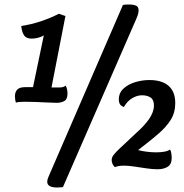

<svg xmlns="http://www.w3.org/2000/svg" viewBox="-20 -740 817 851"><path d="M232.2 91Q189.3 91 189.3 65.2Q189.3 56 195.3 42.7L524.8 -718Q529.8 -719 535.4 -719.5Q541 -720 551 -720Q572 -720 583.2 -714.8Q594.3 -709.7 594.3 -694Q594.3 -688 592.3 -679.3Q590.3 -670.7 585.3 -659.2L259.2 88.8Q257.2 89.8 248.5 90.4Q239.8 91 232.2 91ZM231.2 -284.2Q205.3 -285 183.1 -286Q160.8 -287 139.1 -288Q117.3 -289 91 -289Q77.3 -289 66.6 -288.1Q55.8 -287.2 50.8 -285.2Q46.2 -297 46.2 -313.3Q46.2 -332 56.4 -342.9Q66.7 -353.8 92.7 -353.8H126.3L174.2 -583.3Q162.7 -575.8 147.2 -572.3Q131.8 -568.8 121 -568.8Q95.7 -568.8 85.9 -584.6Q76.2 -600.3 74.2 -624.8Q115.8 -631 158.4 -644.8Q201 -658.7 241 -679L270 -669L208.2 -352.2H241.7Q251.5 -352.2 259.1 -354.2Q266.7 -356.2 270.3 -360.7Q275.2 -354.7 277.2 -344.2Q279.2 -333.7 279.2 -326Q279.2 -300.2 265.1 -292.2Q251 -284.2 231.2 -284.2ZM677.7 10.2Q656.3 10.2 629.2 6.2Q602 2.2 575.6 -1.8Q549.2 -5.8 529 -5.8Q516 -5.8 506.2 -4.1Q496.3 -2.3 489.2 0.8Q482.8 -4.7 478.9 -13.2Q475 -21.7 475 -30.3Q475 -42.5 483.6 -53.4Q492.2 -64.3 506.2 -77.8L583 -150Q618.3 -180.7 640.3 -211.9Q662.3 -243.2 662.3 -272.8Q662.3 -298.2 647.2 -307.9Q632 -317.7 609.2 -317.7Q587.3 -317.7 565.2 -304.3Q543.2 -291 529.2 -265.8Q516.8 -270 511.8 -278Q506.7 -286 506.7 -299.2Q506.7 -328.2 527.1 -347.2Q547.5 -366.2 579 -375.8Q610.5 -385.3 642.7 -385.3Q678.5 -385.3 703.9 -374.2Q729.3 -363.2 743.1 -340.6Q756.8 -318 756.8 -283Q756.8 -240.7 736.6 -208.6Q716.3 -176.5 682.2 -147.3Q672.3 -138.7 658.9 -127.6Q645.5 -116.5 628.8 -103.4Q612 -90.3 592 -74.7Q611.7 -69.8 632.4 -67.3Q653.2 -64.8 672.2 -64.8Q691.2 -64.8 707.2 -67.5Q723.2 -70.2 734 -77Q737.5 -71.3 739.2 -60.8Q741 -50.2 741 -40Q741 -12.3 723.6 -1.1Q706.2 10.2 677.7 10.2Z"/></svg>

Font: Sansita Swashed Light
Style: Regular
Weight: 300
Designer: Pablo Cosgaya
Foundry: Omnibus-Type
Version: Version 1.003